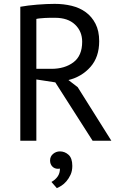

<svg xmlns="http://www.w3.org/2000/svg" viewBox="-20 -728 635 993"><path d="M85 -693Q123 -700 172.5 -704Q222 -708 263 -708Q309 -708 350.5 -698Q392 -688 423.5 -665Q455 -642 474 -605Q493 -568 493 -515Q493 -433 448 -382Q403 -331 334 -314L382 -277L556 0H459L266 -302L168 -317V0H85ZM265 -636Q252 -636 238 -636Q224 -636 211 -635Q198 -634 186.5 -633Q175 -632 168 -630V-372H246Q315 -372 360 -406Q405 -440 405 -512Q405 -566 368 -601Q331 -636 265 -636ZM239 102Q239 81 254.5 68Q270 55 290 55Q315 55 334.5 72.5Q354 90 354 130Q354 156 345 175.5Q336 195 323.5 209.5Q311 224 297.5 232.5Q284 241 274 245L246 213Q266 202 278 185Q290 168 290 144Q286 145 280 145Q262 145 250.5 133Q239 121 239 102Z"/></svg>

Font: PTSans
Style: Regular
Weight: 400
Designer: A.Korolkova, O.Umpeleva, V.Yefimov
Foundry: ParaType Ltd
Version: Version 2.003W OFL